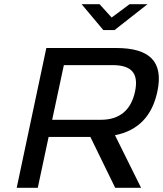

<svg xmlns="http://www.w3.org/2000/svg" viewBox="-20 -900 781 920"><path d="M536 -670H202L60 0H161L213 -244H413L532 0H656L531 -252C642 -274 709 -344 734 -461C765 -606 696 -670 536 -670ZM230 -326 286 -588H519C608 -588 646 -551 627 -461C608 -373 554 -326 463 -326ZM371 -880 475 -756H529L687 -880H601L515 -816L457 -880Z"/></svg>

Font: LT Wave
Style: Italic
Weight: 400
Designer: Daniel Lyons
Version: Version 2.5 (Glyphs App)